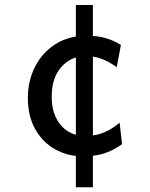

<svg xmlns="http://www.w3.org/2000/svg" viewBox="-20 -665 614 787"><path d="M475.6 -480.5 458.5 -389.6Q427.2 -412.1 397 -423.6Q366.7 -435.1 330.6 -435.1Q272 -435.1 231.9 -390.9Q191.9 -346.7 191.9 -268.1Q191.9 -196.3 229.2 -152.1Q266.6 -107.9 330.6 -107.9Q372.6 -107.9 406.2 -122.1Q439.9 -136.2 470.2 -162.1L480.5 -74.2Q445.3 -48.8 408.4 -36.6Q371.6 -24.4 319.3 -24.4Q257.3 -24.4 206.1 -53Q154.8 -81.5 124.5 -135.3Q94.2 -189 94.2 -263.7Q94.2 -334 123.8 -391.8Q153.3 -449.7 207.5 -484.1Q261.7 -518.6 335.4 -518.6Q381.8 -518.6 416.3 -507.8Q450.7 -497.1 475.6 -480.5ZM291 -644.5H360.8V102.5H291Z"/></svg>

Font: Kanchenjunga Medium
Style: Regular
Weight: 500
Version: Version 2.001